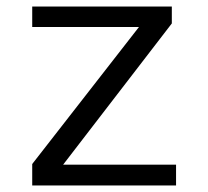

<svg xmlns="http://www.w3.org/2000/svg" viewBox="-20 -570 640 590"><path d="M79 -66 407 -487H79V-550H508V-498L174 -64H521V0H79Z"/></svg>

Font: JuliaMono Light
Style: Regular
Weight: 300
Monospace: yes
Designer: cormullion
Foundry: corm
Version: Version 0.054; ttfautohint (v1.8.4)